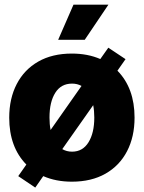

<svg xmlns="http://www.w3.org/2000/svg" viewBox="-20 -787 631 843"><path d="M134.8 36.6 60.1 -13.7 95.7 -64.5Q20.5 -141.1 20.5 -270.5Q20.5 -354.5 53.5 -418Q86.4 -481.4 147.9 -516.6Q209.5 -551.8 295.4 -551.8Q365.2 -551.8 420.4 -527.8L455.6 -577.6L531.2 -527.3L495.6 -476.6Q570.8 -399.9 570.8 -270.5Q570.8 -186.5 537.8 -123Q504.9 -59.6 443.1 -24.4Q381.3 10.7 295.4 10.7Q225.6 10.7 169.9 -13.7ZM197.3 -271Q197.3 -241.2 202.1 -216.3L337.9 -409.7Q319.3 -419.9 296.4 -419.9Q248 -419.9 222.7 -379.6Q197.3 -339.4 197.3 -271ZM296.4 -121.1Q343.3 -121.1 368.7 -162.4Q394 -203.6 394 -271Q394 -300.3 389.2 -325.2L253.4 -132.3Q272.5 -121.1 296.4 -121.1ZM235.4 -612.3 302.7 -766.6H456.1L352.1 -612.3Z"/></svg>

Font: Inter Tight ExtraBold
Style: Regular
Weight: 800
Designer: Rasmus Andersson
Foundry: rsms
Version: Version 3.004; ttfautohint (v1.8.4.7-5d5b)